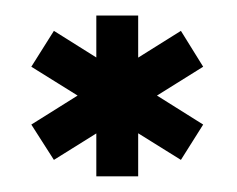

<svg xmlns="http://www.w3.org/2000/svg" viewBox="-20 -797 301 244"><path d="M209.9 -593.8 238.2 -638.7 48.5 -757.8 19.8 -712.2ZM48.5 -593.8 238.2 -712.2 209.9 -757.8 19.8 -638.7ZM102.4 -572.9H155.6V-777.3H102.4Z"/></svg>

Font: Anybody Thin Condensed
Style: Regular
Weight: 100
Width: 3
Version: Version 1.113;gftools[0.9.25]